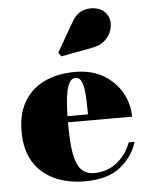

<svg xmlns="http://www.w3.org/2000/svg" viewBox="-53 -785 651 839"><g transform="rotate(-5 272.0 -365.5)"><path d="M286.5 10Q211 10 152.8 -16.8Q94.5 -43.5 61.5 -96.8Q28.5 -150 28.5 -230Q28.5 -310 60.8 -363.2Q93 -416.5 150.5 -443.2Q208 -470 283.5 -470Q358 -470 409.8 -438.5Q461.5 -407 488.5 -357.5Q515.5 -308 515.5 -253.5H95V-280.5H324.5Q324 -314.5 323 -344Q322 -373.5 318.2 -396Q314.5 -418.5 306.2 -431.2Q298 -444 283.5 -444Q269 -444 259.2 -429.8Q249.5 -415.5 244 -389.8Q238.5 -364 236.2 -328.5Q234 -293 234 -250Q234 -196 237.8 -153.8Q241.5 -111.5 251.5 -82.2Q261.5 -53 280.2 -37.8Q299 -22.5 328.5 -22.5Q387 -22.5 429.5 -56.5Q472 -90.5 490.5 -143H516.5Q497 -78 441 -34Q385 10 286.5 10ZM230.5 -543 218.5 -560.5 292 -688Q312.5 -724.5 343.2 -735Q374 -745.5 402.5 -737.8Q431 -730 444.5 -710.5Q461 -686.5 457.2 -656.2Q453.5 -626 431.2 -601.2Q409 -576.5 369.5 -569Z"/></g></svg>

Font: Bodoni Moda 9pt Black
Style: Regular
Weight: 900
Designer: Owen Earl
Foundry: indestructible type
Version: Version 2.005